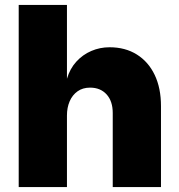

<svg xmlns="http://www.w3.org/2000/svg" viewBox="-20 -760 726 780"><path d="M56 0V-740H252V-440Q264 -481 290 -509.5Q316 -538 351 -553Q386 -568 425 -568Q489 -568 536 -538.5Q583 -509 608.5 -455.5Q634 -402 634 -329V0H438V-301Q438 -349 413 -376.5Q388 -404 346 -404Q316 -404 295 -389Q274 -374 263 -348.5Q252 -323 252 -291V0Z"/></svg>

Font: Parkinsans Light ExtraBold
Style: Regular
Weight: 800
Version: Version 1.000